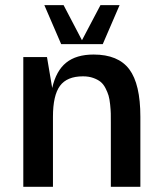

<svg xmlns="http://www.w3.org/2000/svg" viewBox="-20 -720 620 740"><path d="M160.2 -500H161.1L181.2 -380.9Q196.3 -447.3 235.1 -478.5Q273.9 -509.8 340.8 -509.8Q435.5 -509.8 478.3 -452.9Q521 -396 521 -270V0H407.2V-247.1Q407.2 -269.5 407 -282.7Q406.7 -295.9 404.5 -317.1Q402.3 -338.4 398.4 -351.6Q394.5 -364.7 386.5 -380.4Q378.4 -396 367.4 -404.8Q356.4 -413.6 339.1 -419.7Q321.8 -425.8 299.8 -425.8Q238.3 -425.8 211.2 -389.2Q184.1 -352.5 184.1 -270V0H69.8V-500ZM440.9 -700.2 376 -549.8H215.8L150.9 -700.2H225.1L295.9 -564.9L367.2 -700.2Z"/></svg>

Font: Fivo Sans Modern Med
Style: Regular
Weight: 450
Designer: Alexander Slobzheninov
Foundry: Alexander Slobzheninov
Version: 1.0